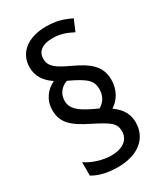

<svg xmlns="http://www.w3.org/2000/svg" viewBox="-186 -843 784 905"><g transform="rotate(-30 206.5 -390.0)"><path d="M47 -404C47 -336 87 -301 174 -258C259 -215 282 -199 282 -155C282 -113 249 -81 182 -81C135 -81 80 -99 46 -123V-50C81 -29 126 -18 183 -18C290 -18 359 -72 359 -160C359 -205 339 -239 296 -270C333 -293 360 -336 360 -391C360 -465 313 -503 228 -542C160 -574 131 -594 131 -636C131 -674 159 -699 216 -699C256 -699 287 -689 325 -669L351 -730C308 -751 272 -762 217 -762C121 -762 55 -714 55 -633C55 -586 78 -550 122 -521C78 -500 47 -460 47 -404ZM119 -414C119 -450 141 -480 176 -491C268 -448 289 -426 289 -380C289 -343 271 -317 244 -301L212 -316C151 -346 119 -371 119 -414Z"/></g></svg>

Font: Noto Sans Gurmukhi UI Condensed
Style: Regular
Weight: 400
Width: 3
Designer: Jelle Bosma - Monotype Design Team
Foundry: Monotype Imaging Inc.
Version: Version 2.004